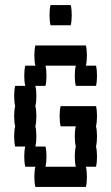

<svg xmlns="http://www.w3.org/2000/svg" viewBox="-20 -740 440 760"><path d="M364 -280Q364 -257 360 -240Q364 -224 364 -200Q364 -177 360 -160Q364 -144 364 -120Q364 -97 360 -80H320Q324 -64 324 -40Q324 -17 320 0H120Q116 -17 116 -40Q116 -64 120 -80H80Q76 -97 76 -120Q76 -144 80 -160H40Q36 -177 36 -200Q36 -224 40 -240Q36 -257 36 -280Q36 -304 40 -320Q36 -337 36 -360Q36 -384 40 -400H80Q76 -417 76 -440Q76 -464 80 -480H120Q116 -497 116 -520Q116 -544 120 -560H320Q324 -544 324 -520Q324 -497 320 -480H360Q364 -464 364 -440Q364 -417 360 -400H280Q276 -417 276 -440Q276 -464 280 -480H160Q164 -464 164 -440Q164 -417 160 -400H120Q124 -384 124 -360Q124 -337 120 -320Q124 -304 124 -280Q124 -257 120 -240Q124 -224 124 -200Q124 -177 120 -160H160Q164 -144 164 -120Q164 -97 160 -80H280Q276 -97 276 -120Q276 -144 280 -160Q276 -177 276 -200Q276 -224 280 -240H220Q216 -257 216 -280Q216 -304 220 -320H360Q364 -304 364 -280ZM260 -720Q264 -704 264 -680Q264 -657 260 -640H180Q176 -657 176 -680Q176 -704 180 -720Z"/></svg>

Font: VT323
Style: Regular
Weight: 400
Monospace: yes
Designer: Peter Hull
Version: Version 2.000